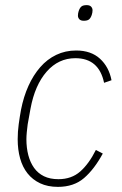

<svg xmlns="http://www.w3.org/2000/svg" viewBox="-20 -717 474 749"><path d="M206 12Q166 12 136.5 -2Q107 -16 87.5 -40.5Q68 -65 58.5 -99Q49 -133 49 -174Q49 -203 53 -232.5Q57 -262 62 -289Q72 -340 91 -382Q110 -424 137 -455Q164 -486 199.5 -503Q235 -520 277 -520Q335 -520 370 -488Q405 -456 415 -404L386 -394Q366 -490 274 -490Q208 -490 162 -437.5Q116 -385 99 -293L88 -232Q86 -218 84.5 -201.5Q83 -185 83 -174Q83 -140 90.5 -111.5Q98 -83 113 -62Q128 -41 151.5 -29.5Q175 -18 208 -18Q259 -18 293 -48Q327 -78 354 -132L381 -118Q348 -57 308 -22.5Q268 12 206 12ZM307 -636Q295 -636 289.5 -642Q284 -648 284 -656Q284 -665 287 -674Q291 -686 297.5 -691.5Q304 -697 318 -697Q330 -697 335.5 -691Q341 -685 341 -677Q341 -668 338 -659Q334 -647 327.5 -641.5Q321 -636 307 -636Z"/></svg>

Font: IBM Plex Sans Condensed ExtraLight
Style: Italic
Weight: 200
Width: 3
Italic angle: -11°
Designer: Mike Abbink, Paul van der Laan, Pieter van Rosmalen
Foundry: Bold Monday
Version: Version 1.3